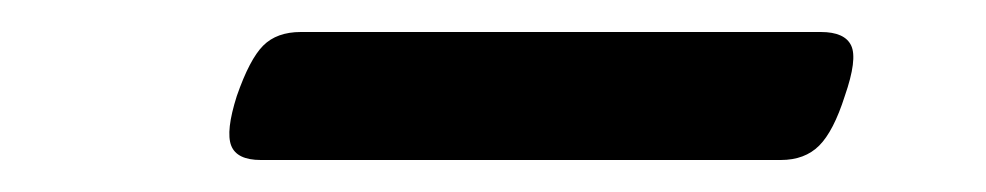

<svg xmlns="http://www.w3.org/2000/svg" viewBox="-20 -401 616 120"><path d="M143 -301Q128 -301 124.5 -310Q121 -319 128 -341Q136 -364 144.5 -372.5Q153 -381 168 -381H493Q508 -381 512 -372.5Q516 -364 508 -341Q501 -319 492 -310Q483 -301 468 -301Z"/></svg>

Font: Playwrite IE
Style: Regular
Weight: 400
Designer: Veronika Burian, José Scaglione
Foundry: TypeTogether
Version: Version 1.002